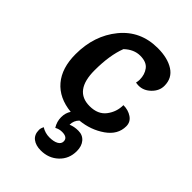

<svg xmlns="http://www.w3.org/2000/svg" viewBox="-227 -609 950 950"><g transform="rotate(45 248.0 -134.0)"><path d="M217 120Q200 93 200 62.5Q200 32 215 10Q126 1 78 -55.5Q30 -112 30 -209Q30 -339 103 -428.5Q176 -518 297 -518Q366 -518 409 -490.5Q452 -463 452 -409Q452 -374 424 -346.5Q396 -319 361 -319Q353 -319 341 -321Q344 -334 344 -344Q344 -380 325 -405Q306 -430 262 -430Q218 -430 180 -394Q153 -324 153 -219Q153 -76 261 -76Q319 -76 347.5 -113.5Q376 -151 376 -198Q410 -198 435 -181Q460 -164 460 -134Q460 -75 404 -36Q348 3 276 10Q256 30 256 59Q278 49 308 49Q338 49 356 70Q374 91 374 126Q374 180 337 215Q300 250 245 250Q210 250 188.5 233.5Q167 217 167 184Q167 172 174 158Q200 174 229.5 174Q259 174 276.5 164.5Q294 155 294 138Q294 110 255 110Q235 110 217 120Z"/></g></svg>

Font: Salsa
Style: Regular
Weight: 400
Designer: John Vargas Beltrn
Foundry: John Vargas Beltran
Version: Version 1.002